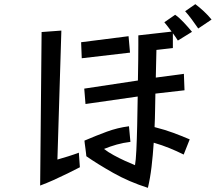

<svg xmlns="http://www.w3.org/2000/svg" viewBox="-20 -871 1040 923"><path d="M933 -734Q921 -752 902 -777.5Q883 -803 870 -817L919 -851Q939 -836 960 -816.5Q981 -797 997 -777ZM863 -128Q829 -145 794.5 -159Q760 -173 719 -185Q715 -124 708.5 -69Q702 -14 691 32Q600 3 524 -40Q448 -83 395 -120Q395 -120 394 -130.5Q393 -141 391 -155Q389 -169 387.5 -181Q386 -193 386 -195Q442 -219 493.5 -238Q545 -257 600 -264L607 -189Q573 -185 541 -176Q509 -167 480 -155Q499 -140 526.5 -125Q554 -110 581.5 -97.5Q609 -85 629 -77Q633 -98 635.5 -149Q638 -200 639.5 -268.5Q641 -337 642 -407L391 -371L385 -445L643 -484Q644 -536 644.5 -580.5Q645 -625 645 -654V-701L805 -719Q796 -732 786.5 -743.5Q777 -755 770 -764L822 -800Q841 -787 863.5 -763Q886 -739 903 -718L835 -676Q830 -684 824 -693Q818 -702 811 -711V-640L732 -631Q731 -600 730.5 -566.5Q730 -533 729 -498L864 -516L867 -437L727 -421Q726 -381 725.5 -340.5Q725 -300 723 -260Q774 -247 813 -232.5Q852 -218 892 -201ZM364 -67Q339 -54 305.5 -37.5Q272 -21 237.5 -5.5Q203 10 173 21L180 -717L275 -724L256 -104Q278 -110 308 -119.5Q338 -129 359 -137ZM370 -668 598 -697 605 -618 373 -591Z"/></svg>

Font: Moralerspace Krypton JPDOC
Style: Regular
Weight: 400
Version: v0.0.6; ttfautohint (v1.8.4.7-5d5b-dirty) -l 6 -r 45 -G 200 